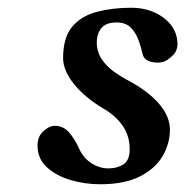

<svg xmlns="http://www.w3.org/2000/svg" viewBox="-20 -464 479 496"><path d="M438 -359Q441 -335 426.5 -321Q412 -307 401 -304Q385 -300 368 -305Q351 -310 348 -326Q344 -344 337 -362.5Q330 -381 317 -393.5Q304 -406 282 -406Q253 -406 241.5 -391Q230 -376 230 -355Q230 -330 243 -311Q256 -292 273.5 -279.5Q291 -267 304 -260Q360 -231 389.5 -197.5Q419 -164 419 -129Q419 -94 400.5 -61.5Q382 -29 342 -8.5Q302 12 239 12Q199 12 162 1Q125 -10 101 -32Q77 -54 77 -88Q77 -112 92.5 -125.5Q108 -139 121 -139Q143 -139 157.5 -123Q172 -107 184 -81Q195 -56 216 -42.5Q237 -29 260 -29Q283 -29 299 -39.5Q315 -50 315 -78Q315 -113 297 -139Q279 -165 248 -183Q199 -212 171 -247Q143 -282 143 -314Q143 -367 166.5 -395Q190 -423 230.5 -433.5Q271 -444 319 -444Q366 -444 400 -420Q434 -396 438 -359Z"/></svg>

Font: Libertinus Serif Semibold Italic
Style: Regular
Weight: 600
Italic angle: -11.5°
Designer: Philipp H. Poll, Khaled Hosny
Foundry: Caleb Maclennan
Version: Version 7.051;RELEASE